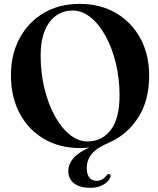

<svg xmlns="http://www.w3.org/2000/svg" viewBox="-20 -732 794 966"><path d="M380.5 -712.5Q485.5 -712.5 564.2 -666Q643 -619.5 686.8 -538Q730.5 -456.5 730.5 -352Q730.5 -226 675 -140Q619.5 -54 529.5 -15Q465 12.5 440.8 43.2Q416.5 74 416.5 112.5Q416.5 146 430.2 162Q444 178 466 178Q481.5 178 494.8 170Q508 162 516 150Q523 142 530 144Q533.5 145 535.8 149.5Q538 154 534.5 161Q526 182 499.8 197.5Q473.5 213 434.5 213Q382 213 352.8 190.5Q323.5 168 323.5 127.5Q323.5 95.5 347.5 66Q371.5 36.5 429.5 10Q406 13 384.5 13Q279.5 13 200.8 -33.5Q122 -80 78.5 -162.5Q35 -245 35 -353.5Q35 -458 78.5 -539.2Q122 -620.5 199.8 -666.5Q277.5 -712.5 380.5 -712.5ZM581.5 -251.5Q581.5 -337 562.8 -414Q544 -491 511.2 -550.8Q478.5 -610.5 435.8 -644.8Q393 -679 345.5 -679Q272.5 -679 228.5 -619.8Q184.5 -560.5 184.5 -452Q184.5 -365 203.5 -287.2Q222.5 -209.5 255.2 -149.5Q288 -89.5 330.5 -55Q373 -20.5 420 -20.5Q494 -20.5 537.8 -78.8Q581.5 -137 581.5 -251.5Z"/></svg>

Font: Fraunces 72pt S000 SemiBold
Style: Regular
Weight: 600
Version: Version 1.000; ttfautohint (v1.8.3)